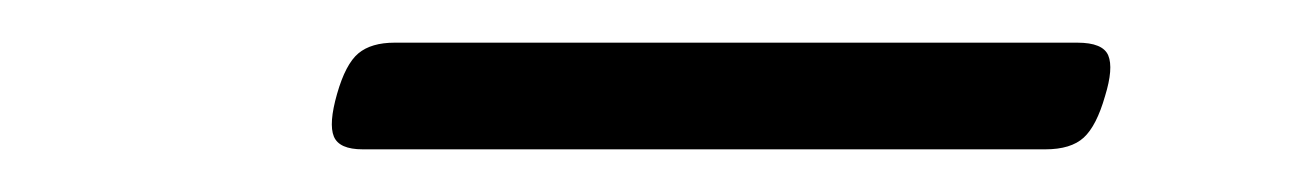

<svg xmlns="http://www.w3.org/2000/svg" viewBox="-20 -387 615 90"><path d="M150 -317Q139 -317 136.5 -323Q134 -329 138 -343Q142 -357 148 -362Q154 -367 165 -367H485Q497 -367 499.5 -361Q502 -355 498 -342Q494 -328 488 -322.5Q482 -317 470 -317Z"/></svg>

Font: Playwrite CU ExtraLight
Style: Regular
Weight: 250
Designer: Veronika Burian, José Scaglione
Foundry: TypeTogether
Version: Version 1.002